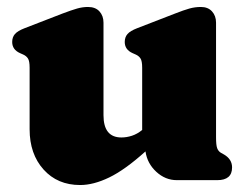

<svg xmlns="http://www.w3.org/2000/svg" viewBox="-20 -517 715 551"><path d="M65 -146V-322.5Q65 -342 60.2 -349.2Q55.5 -356.5 46.5 -360.5L37.5 -364.5Q15 -374.5 15 -396.5Q15 -410.5 23 -419.5Q31 -428.5 50.5 -436L159 -478Q185.5 -488 201.2 -492.5Q217 -497 232.5 -497Q254 -497 265.5 -484.2Q277 -471.5 277 -452V-186.5Q277 -122.5 328.5 -122.5Q343.5 -122.5 358.8 -127.5Q374 -132.5 388 -144V-322.5Q388 -342 383.2 -349.2Q378.5 -356.5 369.5 -360.5L360.5 -364.5Q338 -374.5 338 -396.5Q338 -410.5 346 -419.5Q354 -428.5 373.5 -436L482 -478Q507.5 -488 523.5 -492.5Q539.5 -497 556.5 -497Q577 -497 588.5 -484.2Q600 -471.5 600 -452V-123.5Q600 -100.5 603.2 -91.8Q606.5 -83 614 -78.5L623 -73.5Q646 -60 646 -36.5Q646 0 603.5 0H487.5Q454.5 0 428.5 -24Q402.5 -48 397.5 -82.5Q338.5 -29.5 293.5 -7.8Q248.5 14 210 14Q145 14 105 -30.5Q65 -75 65 -146Z"/></svg>

Font: Fraunces 9pt S050 Black
Style: Regular
Weight: 900
Version: Version 1.000; ttfautohint (v1.8.3)